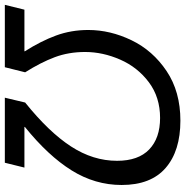

<svg xmlns="http://www.w3.org/2000/svg" viewBox="-31 -760 766 794"><g transform="rotate(90 352.0 -363.0)"><path d="M720 -483Q720 -373 659.5 -276Q599 -179 480 -83V-81H648L628 0H359L379 -84Q501 -182 560.5 -273.5Q620 -365 620 -464Q620 -552 573 -597Q526 -642 443 -642Q357 -642 295 -595.5Q233 -549 201.5 -477Q170 -405 170 -332Q170 -264 191.5 -206.5Q213 -149 254 -84L233 0H-25L-5 -81H167V-83Q125 -149 102 -211.5Q79 -274 79 -345Q79 -436 121.5 -524Q164 -612 249 -669Q334 -726 454 -726Q579 -726 649.5 -665Q720 -604 720 -483Z"/></g></svg>

Font: CST
Style: Italic
Weight: 400
Italic angle: -14°
Version: Version 1.00